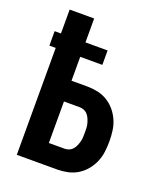

<svg xmlns="http://www.w3.org/2000/svg" viewBox="-136 -824 772 913"><g transform="rotate(20 250.0 -367.5)"><path d="M58 0V-541H26V-614H58V-735H182V-614H294V-541H182V-420H262Q288 -420 314.5 -414.5Q341 -409 364 -395Q387 -381 404.5 -360Q422 -339 432.5 -314.5Q443 -290 446.5 -263.5Q450 -237 450 -210Q450 -183 446.5 -156.5Q443 -130 432.5 -105.5Q422 -81 404.5 -60Q387 -39 364 -25Q341 -11 314.5 -5.5Q288 0 262 0ZM262 -105Q273 -105 284 -109.5Q295 -114 302.5 -123Q310 -132 314.5 -142.5Q319 -153 322 -164Q325 -175 325.5 -186.5Q326 -198 326 -210Q326 -222 325.5 -233.5Q325 -245 322 -256Q319 -267 314.5 -277.5Q310 -288 302.5 -297Q295 -306 284 -310.5Q273 -315 262 -315H182V-105Z"/></g></svg>

Font: Iosevka SS04 Extrabold
Style: Regular
Weight: 800
Monospace: yes
Designer: Belleve Invis
Foundry: Belleve Invis
Version: Version 19.0.0; ttfautohint (v1.8.4)